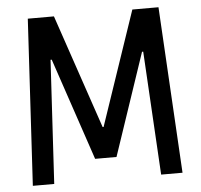

<svg xmlns="http://www.w3.org/2000/svg" viewBox="-51 -753 842 805"><g transform="rotate(-5 370.0 -350.0)"><path d="M55 0 95 -700H205L368 -220H372L535 -700H645L685 0H595L565 -520H560L415 -90H325L180 -520H175L145 0Z"/></g></svg>

Font: Cuprum
Style: Regular
Weight: 400
Designer: Jovanny Lemonad
Foundry: Jovanny Lemonad
Version: Version 3.000